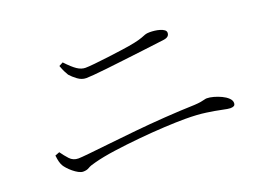

<svg xmlns="http://www.w3.org/2000/svg" viewBox="-78 -783 1157 849"><g transform="rotate(-20 500.0 -358.5)"><path d="M722 -542Q668 -535 617 -529Q566 -523 520.5 -517.5Q475 -512 438.5 -508Q402 -504 377.5 -502Q353 -500 343 -500Q322 -500 303 -514Q284 -528 272 -542Q266 -552 261 -562Q256 -572 249 -591L268 -601Q297 -570 316.5 -557Q336 -544 355 -544Q369 -544 398.5 -547Q428 -550 464.5 -554.5Q501 -559 536 -564Q571 -569 595 -574Q622 -580 633.5 -584.5Q645 -589 653 -592Q661 -595 675 -595Q686 -595 698.5 -593.5Q711 -592 722.5 -588.5Q734 -585 741.5 -579.5Q749 -574 749 -566Q749 -556 742.5 -550Q736 -544 722 -542ZM97 -225 118 -233Q132 -213 148 -195.5Q164 -178 189 -178Q200 -178 239.5 -182Q279 -186 338 -192.5Q397 -199 467 -206Q537 -213 610.5 -218Q684 -223 751 -225Q770 -226 781.5 -228Q793 -230 800 -232Q807 -234 812 -234Q826 -234 844 -229Q862 -224 879 -216Q896 -208 907.5 -197Q919 -186 919 -174Q919 -164 913 -160.5Q907 -157 896 -157Q886 -157 858.5 -163Q831 -169 789 -175Q747 -181 692 -181Q650 -181 592.5 -178Q535 -175 472 -169Q409 -163 351.5 -155Q294 -147 253 -136Q228 -130 217 -123Q206 -116 189 -116Q179 -116 167 -122.5Q155 -129 143.5 -138.5Q132 -148 123 -158Q114 -168 110 -175Q105 -184 102 -195.5Q99 -207 97 -225Z"/></g></svg>

Font: Noto Serif JP
Style: Regular
Weight: 200
Designer: Ryoko NISHIZUKA 西塚涼子 (kana & ideographs); Frank Grießhammer (Latin, Greek & Cyrillic); Wenlong ZHANG 张文龙 (bopomofo); San
Foundry: Adobe
Version: Version 2.001;hotconv 1.1.0;makeotfexe 2.6.0